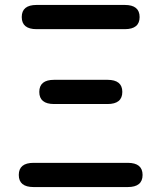

<svg xmlns="http://www.w3.org/2000/svg" viewBox="-20 -757 653 777"><path d="M116 0Q56 0 56 -49Q56 -98 116 -98H497Q557 -98 557 -49Q557 0 497 0ZM199 -336Q139 -336 139 -385Q139 -434 199 -434H415Q475 -434 475 -385Q475 -336 415 -336ZM128 -639Q68 -639 68 -688Q68 -737 128 -737H485Q545 -737 545 -688Q545 -639 485 -639Z"/></svg>

Font: Resource Han Rounded KR Medium
Style: Regular
Weight: 500
Designer: Cyano Hao (round all glyphs); Ryoko NISHIZUKA 西塚涼子 (kana, bopomofo & ideographs); Paul D. Hunt (Latin, Greek & Cyrillic)
Foundry: Cyano Hao
Version: 0.990